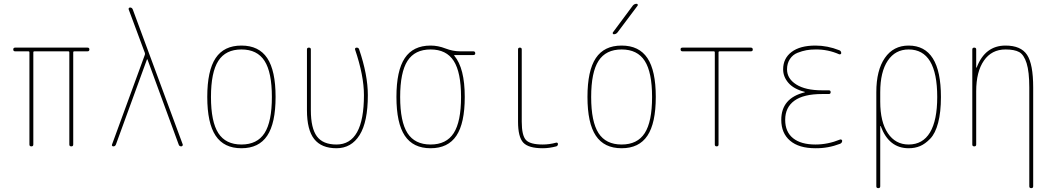

<svg xmlns="http://www.w3.org/2000/svg" viewBox="-20 -770 5540 1010"><path d="M59.6 -500Q49.8 -500 49.8 -509.8Q49.8 -519.5 59.6 -519.5H440.4Q450.2 -519.5 450.2 -509.8Q450.2 -500 440.4 -500H370.1Q365.2 -500 365.2 -495.1V-9.8Q365.2 0 355 0Q344.7 0 344.7 -9.8V-495.1Q344.7 -500 339.8 -500H160.2Q155.3 -500 155.3 -495.1V-9.8Q155.3 0 145 0Q134.8 0 134.8 -9.8V-495.1Q134.8 -500 129.9 -500Z M576.2 0Q572.3 0 569.8 -2.9Q567.4 -5.9 569.3 -9.8L742.2 -482.4Q743.2 -486.3 742.2 -491.2L657.2 -719.7Q655.3 -723.6 657.7 -727.1Q660.2 -730.5 664.1 -730.5Q674.8 -730.5 678.7 -719.7L941.4 -9.8Q942.4 -5.9 939.5 -2.9Q936.5 0 933.6 0Q922.9 0 919.9 -9.8L755.9 -457Q755.9 -458 753.9 -458Q752.9 -458 752.9 -457L589.8 -9.8Q585.9 0 576.2 0Z M1371.6 -449.7Q1333 -509.8 1250 -509.8Q1167 -509.8 1128.4 -449.7Q1089.8 -389.6 1089.8 -259.8Q1089.8 -129.9 1128.4 -69.8Q1167 -9.8 1250 -9.8Q1333 -9.8 1371.6 -69.8Q1410.2 -129.9 1410.2 -259.8Q1410.2 -389.6 1371.6 -449.7ZM1385.7 -56.2Q1341.8 9.8 1250 9.8Q1158.2 9.8 1114.3 -56.2Q1070.3 -122.1 1070.3 -260.3Q1070.3 -398.4 1114.3 -464.4Q1158.2 -530.3 1250 -530.3Q1341.8 -530.3 1385.7 -464.4Q1429.7 -398.4 1429.7 -260.3Q1429.7 -122.1 1385.7 -56.2Z M1750 9.8Q1670.9 9.8 1632.8 -38.6Q1594.7 -86.9 1594.7 -190.4V-509.8Q1594.7 -519.5 1605 -519.5Q1615.2 -519.5 1615.2 -509.8V-190.4Q1615.2 -95.7 1647 -52.7Q1678.7 -9.8 1750 -9.8Q1894.5 -9.8 1894.5 -269.5Q1894.5 -372.1 1847.7 -509.8Q1846.7 -513.7 1849.1 -516.6Q1851.6 -519.5 1856.4 -519.5Q1866.2 -519.5 1869.1 -510.7Q1915 -376 1915 -269.5Q1915 -128.9 1871.6 -59.6Q1828.1 9.8 1750 9.8Z M2366.7 -449.7Q2328.1 -509.8 2245.1 -509.8Q2162.1 -509.8 2123.5 -449.7Q2085 -389.6 2085 -259.8Q2085 -129.9 2123.5 -69.8Q2162.1 -9.8 2245.1 -9.8Q2328.1 -9.8 2366.7 -69.8Q2405.3 -129.9 2405.3 -259.8Q2405.3 -389.6 2366.7 -449.7ZM2245.1 -530.3Q2284.2 -530.3 2323.2 -515.1Q2362.3 -500 2400.4 -500H2469.7Q2479.5 -500 2480 -490.2Q2480.5 -480.5 2469.7 -480.5H2370.1Q2369.1 -480.5 2369.1 -479Q2369.1 -477.5 2369.6 -477.5Q2370.1 -477.5 2370.1 -476.6Q2424.8 -411.1 2424.8 -259.8Q2424.8 -122.1 2380.9 -56.2Q2336.9 9.8 2245.1 9.8Q2153.3 9.8 2109.4 -56.2Q2065.4 -122.1 2065.4 -260.3Q2065.4 -398.4 2109.4 -464.4Q2153.3 -530.3 2245.1 -530.3Z M2835 9.8Q2759.8 9.8 2732.4 -20Q2705.1 -49.8 2705.1 -129.9V-509.8Q2705.1 -519.5 2714.8 -519.5Q2724.6 -519.5 2724.6 -509.8V-129.9Q2724.6 -57.6 2746.6 -33.7Q2768.6 -9.8 2835 -9.8Q2870.1 -9.8 2905.3 -19.5Q2909.2 -20.5 2912.1 -18.6Q2915 -16.6 2915 -12.7Q2915 -2.9 2906.2 0Q2869.1 9.8 2835 9.8Z M3371.6 -449.7Q3333 -509.8 3250 -509.8Q3167 -509.8 3128.4 -449.7Q3089.8 -389.6 3089.8 -259.8Q3089.8 -129.9 3128.4 -69.8Q3167 -9.8 3250 -9.8Q3333 -9.8 3371.6 -69.8Q3410.2 -129.9 3410.2 -259.8Q3410.2 -389.6 3371.6 -449.7ZM3385.7 -56.2Q3341.8 9.8 3250 9.8Q3158.2 9.8 3114.3 -56.2Q3070.3 -122.1 3070.3 -260.3Q3070.3 -398.4 3114.3 -464.4Q3158.2 -530.3 3250 -530.3Q3341.8 -530.3 3385.7 -464.4Q3429.7 -398.4 3429.7 -260.3Q3429.7 -122.1 3385.7 -56.2ZM3209 -589.8Q3205.1 -589.8 3203.6 -593.3Q3202.1 -596.7 3204.1 -599.6L3308.6 -740.2Q3316.4 -750 3329.1 -750Q3333 -750 3334.5 -746.6Q3335.9 -743.2 3334 -740.2L3228.5 -599.6Q3220.7 -589.8 3209 -589.8Z M3570.3 -500Q3560.5 -500 3560.1 -509.8Q3559.6 -519.5 3570.3 -519.5H3929.7Q3939.5 -519.5 3939.9 -509.8Q3940.4 -500 3929.7 -500H3764.6Q3759.8 -500 3759.8 -495.1V-9.8Q3759.8 0 3750 0Q3740.2 0 3740.2 -9.8V-495.1Q3740.2 -500 3735.4 -500Z M4212.9 -284.2Q4213.9 -284.2 4213.9 -285.2Q4213.9 -287.1 4211.9 -287.1Q4155.3 -301.8 4127.4 -334Q4099.6 -366.2 4099.6 -405.3Q4099.6 -462.9 4144 -496.6Q4188.5 -530.3 4269.5 -530.3Q4333 -530.3 4394.5 -505.9Q4404.3 -502.9 4405.3 -491.2Q4405.3 -487.3 4402.3 -485.4Q4399.4 -483.4 4394.5 -484.4Q4335 -510.7 4269.5 -509.8Q4244.1 -509.8 4222.2 -505.9Q4200.2 -502 4175.3 -492.2Q4150.4 -482.4 4135.3 -459.5Q4120.1 -436.5 4120.1 -405.3Q4120.1 -356.4 4168.5 -325.7Q4216.8 -294.9 4304.7 -294.9H4339.8Q4349.6 -294.9 4349.6 -285.2Q4349.6 -275.4 4339.8 -275.4H4304.7Q4207 -275.4 4158.7 -240.2Q4110.4 -205.1 4110.4 -139.6Q4110.4 -76.2 4151.9 -43Q4193.4 -9.8 4269.5 -9.8Q4335 -9.8 4399.4 -36.1Q4403.3 -37.1 4406.7 -35.2Q4410.2 -33.2 4410.2 -29.3Q4410.2 -18.6 4399.4 -13.7Q4335.9 10.7 4269.5 9.8Q4182.6 9.8 4136.2 -29.8Q4089.8 -69.3 4089.8 -139.6Q4089.8 -253.9 4212.9 -284.2Z M4610.4 -285.2V-235.4Q4610.4 -128.9 4650.4 -69.3Q4690.4 -9.8 4759.8 -9.8Q4834 -9.8 4872.1 -73.2Q4910.2 -136.7 4910.2 -259.8Q4910.2 -509.8 4759.8 -509.8Q4689.5 -509.8 4649.9 -450.7Q4610.4 -391.6 4610.4 -285.2ZM4589.8 210V-285.2Q4589.8 -400.4 4634.8 -465.3Q4679.7 -530.3 4759.8 -530.3Q4929.7 -530.3 4929.7 -259.8Q4929.7 -179.7 4915 -124Q4900.4 -68.4 4873.5 -40.5Q4846.7 -12.7 4819.8 -1.5Q4793 9.8 4759.8 9.8Q4656.2 9.8 4613.3 -105.5Q4613.3 -107.4 4611.3 -107.4Q4610.4 -107.4 4610.4 -106.4V210Q4610.4 219.7 4600.1 219.7Q4589.8 219.7 4589.8 210Z M5094.7 -9.8V-509.8Q5094.7 -519.5 5105 -519.5Q5115.2 -519.5 5115.2 -509.8V-415Q5115.2 -414.1 5116.2 -414.1Q5118.2 -414.1 5118.2 -416Q5162.1 -530.3 5269.5 -530.3Q5350.6 -530.3 5382.8 -481.4Q5415 -432.6 5415 -309.6V210Q5415 219.7 5404.8 219.7Q5394.5 219.7 5394.5 210V-309.6Q5394.5 -392.6 5380.4 -437.5Q5366.2 -482.4 5341.3 -496.1Q5316.4 -509.8 5269.5 -509.8Q5196.3 -509.8 5155.8 -451.2Q5115.2 -392.6 5115.2 -290V-9.8Q5115.2 0 5105 0Q5094.7 0 5094.7 -9.8Z"/></svg>

Font: Rounded Mgen+ 1m thin
Style: Regular
Weight: 100
Designer: [Source Han Sans]
Ryoko NISHIZUKA  (kana & ideographs); Paul D. Hunt (Latin, Greek & Cyrillic); Wenlong ZHANG  (bopomofo
Version: Version 1.059.20150602